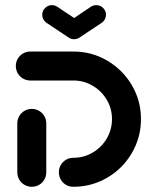

<svg xmlns="http://www.w3.org/2000/svg" viewBox="-20 -716 597 736"><path d="M101.9 -298.5Q117 -298.5 129.8 -291.1Q142.6 -283.7 150 -270.9Q157.4 -258.1 157.4 -243V-55.6Q157.4 -40.4 150 -27.6Q142.6 -14.8 129.8 -7.4Q117 0 101.9 0Q86.7 0 73.9 -7.4Q61.1 -14.8 53.7 -27.6Q46.3 -40.4 46.3 -55.6V-243Q46.3 -258.1 53.7 -270.9Q61.1 -283.7 73.9 -291.1Q86.7 -298.5 101.9 -298.5ZM205.6 -55.6Q205.6 -70.7 213 -83.5Q220.4 -96.3 233.1 -103.7Q245.9 -111.1 261.1 -111.1Q301.1 -111.1 335.2 -131.1Q369.3 -151.1 389.3 -185.2Q409.3 -219.3 409.3 -259.6Q409.3 -299.6 389.3 -333.5Q369.3 -367.4 335.2 -387.4Q301.1 -407.4 261.1 -407.4H96.3Q81.1 -407.4 68.3 -414.8Q55.6 -422.2 48.1 -435Q40.7 -447.8 40.7 -463Q40.7 -478.1 48.1 -490.9Q55.6 -503.7 68.3 -511.1Q81.1 -518.5 96.3 -518.5H261.1Q331.5 -518.5 390.9 -483.7Q450.4 -448.9 485.4 -389.4Q520.4 -330 520.4 -259.6Q520.4 -188.9 485.4 -129.3Q450.4 -69.6 390.9 -34.8Q331.5 0 261.1 0Q245.9 0 233.1 -7.4Q220.4 -14.8 213 -27.6Q205.6 -40.4 205.6 -55.6ZM141.9 -659.3Q141.9 -674.4 152.8 -685.4Q163.7 -696.3 178.9 -696.3Q190.4 -696.3 199.6 -690L285.2 -633Q292.6 -627.8 296.9 -619.8Q301.1 -611.9 301.1 -602.6Q301.1 -587.4 290.2 -576.5Q279.3 -565.6 264.1 -565.6Q252.6 -565.6 243.3 -571.9L157.8 -628.9Q150.4 -634.1 146.1 -642Q141.9 -650 141.9 -659.3ZM349.3 -696.3Q364.4 -696.3 375.4 -685.4Q386.3 -674.4 386.3 -659.3Q386.3 -650 382 -642Q377.8 -634.1 370.4 -628.9L284.1 -571.5L243.3 -633L328.1 -690Q337.8 -696.3 349.3 -696.3Z"/></svg>

Font: 26F Galaxy Sans Black
Style: Regular
Weight: 900
Designer: C₂₉H₂₅N₃O₅
Version: Version 1.100